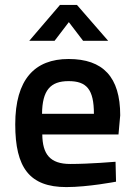

<svg xmlns="http://www.w3.org/2000/svg" viewBox="-20 -751 548 781"><path d="M202 -585 260 -661 318 -585H420L293 -731H224L99 -585ZM151 -288C152 -384 185 -421 259 -421C332 -421 362 -388 362 -288H151ZM266 -84C183 -84 153 -124 152 -204H462L469 -282C469 -438 399 -511 259 -511C121 -511 42 -428 42 -245C42 -69 100 10 250 10C338 10 452 -12 452 -12L450 -93C450 -93 345 -84 266 -84Z"/></svg>

Font: RazerF5 SemiBold
Style: Regular
Weight: 600
Foundry: Razer Inc.
Version: Version 2